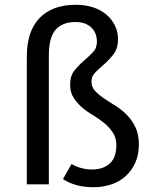

<svg xmlns="http://www.w3.org/2000/svg" viewBox="-20 -770 640 802"><path d="M92 -533Q92 -640 145.5 -695Q199 -750 296 -750Q336 -750 368.5 -739.5Q401 -729 424 -709.5Q447 -690 460 -663.5Q473 -637 473 -605Q473 -569 455.5 -545.5Q438 -522 417.5 -504Q397 -486 379.5 -469Q362 -452 362 -429Q362 -407 376.5 -391Q391 -375 413 -360Q435 -345 461 -329Q487 -313 509 -291Q531 -269 545.5 -239Q560 -209 560 -167Q560 -123 545 -90Q530 -57 504.5 -34Q479 -11 444.5 0.5Q410 12 372 12Q332 12 300.5 3.5Q269 -5 243 -22L279 -85Q297 -74 319.5 -68Q342 -62 363 -62Q411 -62 438.5 -87Q466 -112 466 -163Q466 -194 451.5 -216Q437 -238 416 -255.5Q395 -273 369.5 -288Q344 -303 323 -321Q302 -339 287.5 -361.5Q273 -384 273 -417Q273 -453 290.5 -475Q308 -497 329 -515Q350 -533 367.5 -551Q385 -569 385 -597Q385 -610 380.5 -624.5Q376 -639 365.5 -651Q355 -663 337.5 -670.5Q320 -678 295 -678Q241 -678 212.5 -646Q184 -614 184 -539V0H92Z"/></svg>

Font: Wlorlttqgufhjawjgtejqphaquk
Style: Regular
Weight: 400
Monospace: yes
Designer: Carrois Corporate & Edenspiekermann
Foundry: Carrois Corporate GbR & Edenspiekermann AG
Version: Version 2.001